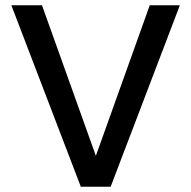

<svg xmlns="http://www.w3.org/2000/svg" viewBox="-20 -700 725 727"><path d="M547 -680H661L399 7H286L23 -680H139L343 -110Z"/></svg>

Font: Martel Sans DemiBold
Style: Regular
Weight: 600
Designer: Dan Reynolds and Mathieu Réguer
Foundry: Dan Reynolds and Mathieu Réguer
Version: Version 1.001;PS 001.001;hotconv 1.0.70;makeotf.lib2.5.58329